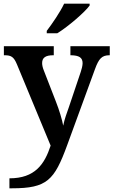

<svg xmlns="http://www.w3.org/2000/svg" viewBox="-20 -786 614 1039"><path d="M233 -619V-606H290C349 -642 440 -721 465 -756V-766H327C306 -721 262 -657 233 -619ZM31 179V233H45C235 233 274 189 343 1L494 -412C515 -470 532 -486 570 -487H574V-536H361V-487H365C407 -486 427 -475 427 -444C427 -432 422 -411 417 -397L353 -207C342 -176 329 -141 322 -106C317 -136 300 -192 283 -235L217 -405C211 -420 208 -433 208 -445C208 -474 227 -487 268 -487H271V-536H1V-487H5C41 -487 55 -478 72 -437L254 2C221 103 169 179 31 179Z"/></svg>

Font: Noto Serif Sinhala SemiBold
Style: Regular
Weight: 600
Designer: Jelle Bosma - Monotype Design Team
Foundry: Monotype Imaging Inc.
Version: Version 2.007